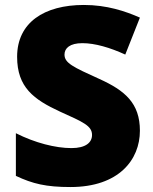

<svg xmlns="http://www.w3.org/2000/svg" viewBox="-20 -744 617 774"><path d="M544 -217C544 -328 484 -379 380 -426C274 -474 240 -490 240 -524C240 -550 262 -570 312 -570C363 -570 424 -552 485 -524L544 -673C485 -699 411 -724 318 -724C158 -724 49 -653 49 -515C49 -392 116 -343 222 -294C315 -252 351 -237 351 -200C351 -169 325 -147 268 -147C204 -147 121 -168 44 -207V-35C112 -3 166 10 264 10C459 10 544 -100 544 -217Z"/></svg>

Font: Noto Sans Arabic UI Bk
Style: Regular
Weight: 900
Designer: Monotype Design Team, Nadine Chahine and Nizar Qandah
Foundry: Monotype Imaging Inc.
Version: Version 2.010